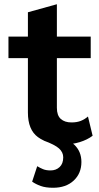

<svg xmlns="http://www.w3.org/2000/svg" viewBox="-20 -673 470 908"><path d="M409 -500V-398H249V-163Q249 -127 267.5 -110.5Q286 -94 318 -94Q344 -94 362.5 -101.5Q381 -109 396 -122L418 -31Q393 -12 357.5 -1Q322 10 282 10Q207 10 159.5 -24.5Q112 -59 112 -141V-398H20V-500H112V-615L249 -653V-500ZM187 -8 228 -34Q299 -20 332 12Q365 44 365 93Q365 147 328.5 181Q292 215 231 215Q196 215 172.5 206.5Q149 198 132 186L156 113Q169 121 183.5 127Q198 133 219 133Q245 133 262 117Q279 101 279 71Q279 47 259 29Q239 11 187 -8Z"/></svg>

Font: Work Sans SemiBold
Style: Regular
Weight: 600
Designer: Wei Huang
Foundry: Wei Huang
Version: Version 2.010; ttfautohint (v1.8.3)